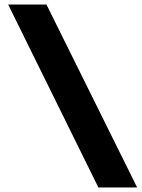

<svg xmlns="http://www.w3.org/2000/svg" viewBox="-20 -720 628 847"><path d="M414 107 16 -700H185L585 107Z"/></svg>

Font: Lexend Medium
Style: Regular
Weight: 500
Designer: Bonnie Shaver-Troup, Thomas Jockin
Foundry: Lexend
Version: Version 1.005